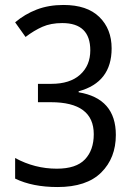

<svg xmlns="http://www.w3.org/2000/svg" viewBox="-20 -744 541 774"><path d="M236 -724Q176 -724 128 -705.5Q80 -687 41 -654L83 -595Q117 -621 151 -636Q185 -651 231 -651Q344 -651 344 -541Q344 -480 303 -443Q262 -406 187 -406H133V-332H185Q358 -332 358 -203Q358 -139 322.5 -101.5Q287 -64 209 -64Q120 -64 41 -107V-24Q111 10 212 10Q329 10 388 -48.5Q447 -107 447 -200Q447 -347 297 -372V-376Q430 -412 430 -549Q430 -627 380.5 -675.5Q331 -724 236 -724Z"/></svg>

Font: Noto Sans UI SemiCondensed
Style: Regular
Weight: 400
Width: 4
Designer: Monotype Design Team
Foundry: Monotype Imaging Inc.
Version: 1.001